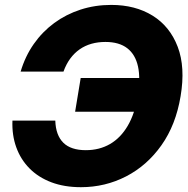

<svg xmlns="http://www.w3.org/2000/svg" viewBox="-20 -759 775 790"><path d="M313 11.2Q244.6 11.2 191.2 -9Q137.7 -29.3 101.3 -66.2Q64.9 -103 46.9 -153.1Q28.8 -203.1 31.2 -262.7H207.5Q208.5 -232.4 216.8 -209.7Q225.1 -187 240.7 -171.6Q256.3 -156.2 279.5 -148.7Q302.7 -141.1 333 -141.1Q389.2 -141.1 432.9 -166.5Q476.6 -191.9 505.6 -241.5Q534.7 -291 546.4 -363.3Q558.6 -435.5 547.9 -485.1Q537.1 -534.7 503.7 -560.5Q470.2 -586.4 413.6 -586.4Q383.3 -586.4 356.4 -578.9Q329.6 -571.3 307.6 -555.9Q285.6 -540.5 268.8 -517.6Q252 -494.6 241.2 -464.4H64.9Q83.5 -527.3 118.9 -577.9Q154.3 -628.4 203.1 -664.3Q252 -700.2 311.5 -719.5Q371.1 -738.8 437.5 -738.8Q536.6 -738.8 607.9 -694.6Q679.2 -650.4 711.2 -566.4Q743.2 -482.4 723.1 -363.3Q703.6 -245.1 644.3 -161.4Q585 -77.6 498.8 -33.2Q412.6 11.2 313 11.2ZM289.1 -299.3 312 -438H585.9L563 -299.3Z"/></svg>

Font: Inter 28pt ExtraBold
Style: Italic
Weight: 800
Italic angle: -9.3988°
Designer: Rasmus Andersson
Foundry: rsms
Version: Version 4.001;git-66647c0bb